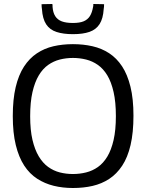

<svg xmlns="http://www.w3.org/2000/svg" viewBox="-20 -931 731 961"><path d="M345 -60Q379 -60 411 -68Q443 -76 470 -95Q497 -114 517 -147Q537 -180 548.5 -230Q560 -280 560 -350Q560 -420 548.5 -470.5Q537 -521 517 -554Q497 -587 470 -606Q443 -625 411 -633Q379 -641 345 -641Q311 -641 279.5 -633Q248 -625 221 -606Q194 -587 174 -553.5Q154 -520 142.5 -470Q131 -420 131 -349Q131 -280 142.5 -231Q154 -182 174 -148.5Q194 -115 221 -95.5Q248 -76 279.5 -68Q311 -60 345 -60ZM345 10Q294 10 249 -1Q204 -12 166 -36.5Q128 -61 101 -102.5Q74 -144 59 -205Q44 -266 44 -350Q44 -434 58.5 -495Q73 -556 100 -597.5Q127 -639 164.5 -664Q202 -689 247.5 -699.5Q293 -710 345 -710Q397 -710 443 -699.5Q489 -689 526.5 -664.5Q564 -640 591 -599Q618 -558 633 -497Q648 -436 648 -352Q648 -267 633.5 -205Q619 -143 591.5 -101.5Q564 -60 526.5 -35.5Q489 -11 443.5 -0.5Q398 10 345 10ZM345 -760Q297 -760 263 -771Q229 -782 211 -809.5Q193 -837 190 -885Q189 -891 188.5 -897Q188 -903 188 -910L242 -911Q243 -908 243 -904Q243 -900 243 -897Q245 -868 256.5 -850Q268 -832 289.5 -824Q311 -816 345 -816Q379 -816 399 -824.5Q419 -833 430 -850.5Q441 -868 446 -897Q447 -900 447 -904Q447 -908 447 -911L501 -910Q501 -903 500.5 -897Q500 -891 499 -885Q496 -838 478.5 -810.5Q461 -783 428 -771.5Q395 -760 345 -760Z"/></svg>

Font: Georama ExtraCondensed Thin
Style: Regular
Weight: 400
Version: Version 1.001